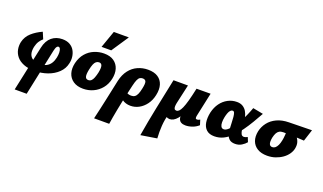

<svg xmlns="http://www.w3.org/2000/svg" viewBox="-91 -1303 3671 2184"><g transform="rotate(20 1744.0 -211.0)"><path d="M151 289 268 -258Q277 -302 295.5 -335.5Q314 -369 340 -390.5Q366 -412 398 -423Q430 -434 468 -434Q522 -434 558.5 -413Q595 -392 614.5 -357.5Q634 -323 639 -282Q644 -241 634 -202Q620 -135 569.5 -86.5Q519 -38 446 -12Q373 14 290 14Q211 14 156.5 -8Q102 -30 71.5 -67Q41 -104 32 -149.5Q23 -195 33 -241Q49 -310 101.5 -357Q154 -404 227 -437L261 -357Q238 -338 220 -310.5Q202 -283 192 -240Q181 -185 193.5 -149.5Q206 -114 238.5 -97Q271 -80 316 -80Q366 -80 398.5 -97Q431 -114 450.5 -145Q470 -176 478 -216Q485 -250 484 -278Q483 -306 475 -322Q467 -338 453 -338Q444 -338 436 -329Q428 -320 423.5 -306Q419 -292 415 -276L296 289Z M877 16Q804 16 757 -16.5Q710 -49 693.5 -103.5Q677 -158 693 -227Q711 -300 752.5 -348Q794 -396 851 -419.5Q908 -443 969 -443Q1043 -443 1088.5 -411Q1134 -379 1150.5 -324.5Q1167 -270 1152 -202Q1137 -134 1096.5 -85Q1056 -36 999 -10Q942 16 877 16ZM900 -97Q922 -97 936.5 -110.5Q951 -124 961.5 -151Q972 -178 981 -217Q993 -276 985 -302.5Q977 -329 949 -329Q929 -329 913.5 -316.5Q898 -304 887.5 -278Q877 -252 868 -209Q856 -149 864 -123Q872 -97 900 -97ZM914 -504 987 -711H1169L1031 -504Z M1112 289Q1127 225 1140 167.5Q1153 110 1165 53.5Q1177 -3 1190.5 -65.5Q1204 -128 1220 -204Q1238 -283 1279 -336Q1320 -389 1378 -415Q1436 -441 1502 -441Q1576 -441 1622 -411Q1668 -381 1684.5 -327Q1701 -273 1685 -200Q1671 -134 1635.5 -86Q1600 -38 1552 -12Q1504 14 1450 14Q1421 14 1395 6Q1369 -2 1350.5 -16Q1332 -30 1327 -48L1360 -117Q1372 -105 1388 -101Q1404 -97 1419 -97Q1445 -97 1462 -108.5Q1479 -120 1491 -146.5Q1503 -173 1512 -217Q1526 -280 1517.5 -303.5Q1509 -327 1477 -327Q1458 -327 1443.5 -317.5Q1429 -308 1417.5 -282.5Q1406 -257 1395 -210Q1383 -160 1371 -105.5Q1359 -51 1347.5 3.5Q1336 58 1326 110Q1316 162 1308 207.5Q1300 253 1295 289Z M1672 289Q1701 114 1738 -65Q1775 -244 1813 -427H1988L1936 -195Q1931 -170 1931 -151.5Q1931 -133 1938 -123Q1945 -113 1962 -113Q1977 -113 1992 -127Q2007 -141 2022.5 -175.5Q2038 -210 2055 -271Q2072 -332 2092 -426H2159Q2130 -291 2092.5 -194.5Q2055 -98 2012 -47Q1969 4 1921 4Q1911 4 1899.5 0.5Q1888 -3 1877.5 -9Q1867 -15 1857 -24.5Q1847 -34 1839 -46H1893Q1871 29 1866 105.5Q1861 182 1866 258ZM2114 10Q2083 10 2061.5 -2Q2040 -14 2032 -41.5Q2024 -69 2033 -117L2096 -426L2262 -427L2200 -138Q2196 -119 2199 -108.5Q2202 -98 2216 -98Q2223 -98 2231.5 -100.5Q2240 -103 2252 -110L2271 -49Q2237 -19 2195.5 -4.5Q2154 10 2114 10Z M2465 14Q2404 14 2369.5 -17.5Q2335 -49 2326.5 -103Q2318 -157 2332 -224Q2348 -292 2383.5 -340.5Q2419 -389 2469.5 -415.5Q2520 -442 2577 -442Q2620 -442 2649 -424Q2678 -406 2695 -377Q2712 -348 2720 -313Q2728 -278 2731 -243Q2734 -202 2737.5 -168Q2741 -134 2751.5 -114.5Q2762 -95 2785 -95Q2793 -95 2803.5 -98.5Q2814 -102 2828 -109L2850 -54Q2829 -28 2795 -7Q2761 14 2717 14Q2673 14 2649.5 -5.5Q2626 -25 2616 -56.5Q2606 -88 2603.5 -126Q2601 -164 2600 -200Q2599 -239 2596 -268.5Q2593 -298 2586.5 -315Q2580 -332 2564 -332Q2550 -332 2537.5 -318.5Q2525 -305 2516.5 -281.5Q2508 -258 2502 -230Q2495 -195 2495.5 -165Q2496 -135 2506.5 -116.5Q2517 -98 2540 -98Q2563 -98 2589 -120.5Q2615 -143 2642.5 -179.5Q2670 -216 2695 -261.5Q2720 -307 2740 -353Q2760 -399 2774 -439L2899 -415Q2866 -356 2830 -295Q2794 -234 2754 -178.5Q2714 -123 2669.5 -79.5Q2625 -36 2574.5 -11Q2524 14 2465 14Z M3105 16Q3034 16 2987 -12.5Q2940 -41 2921 -92Q2902 -143 2916 -211Q2929 -270 2966.5 -318.5Q3004 -367 3066 -396Q3128 -425 3212 -426L3488 -431L3442 -289Q3377 -294 3313 -296Q3249 -298 3189 -298Q3160 -298 3141.5 -287Q3123 -276 3111.5 -254.5Q3100 -233 3092 -199Q3082 -146 3091 -121Q3100 -96 3128 -96Q3148 -96 3163.5 -109Q3179 -122 3191 -147Q3203 -172 3210 -208Q3213 -220 3215 -237.5Q3217 -255 3218.5 -272.5Q3220 -290 3220.5 -305Q3221 -320 3219 -327L3293 -358Q3322 -333 3344.5 -306Q3367 -279 3377 -246Q3387 -213 3378 -169Q3371 -135 3348 -101.5Q3325 -68 3288.5 -42Q3252 -16 3205.5 0Q3159 16 3105 16Z"/></g></svg>

Font: Ysabeau Office Black
Style: Italic
Weight: 900
Italic angle: -12°
Designer: Christian Thalmann (Catharsis Fonts)
Version: Version 2.001;gftools[0.9.30]; featfreeze: tnum,lnum,ss02